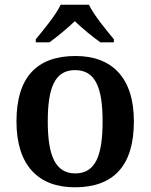

<svg xmlns="http://www.w3.org/2000/svg" viewBox="-20 -786 640 816"><path d="M132 -619V-606H190C221 -628 268 -667 298 -696C328 -667 375 -628 407 -606H464V-619C433 -657 379 -721 358 -766H238C217 -721 163 -657 132 -619ZM298 10C463 10 549 -82 549 -270C549 -457 455 -548 301 -548C136 -548 50 -457 50 -270C50 -82 144 10 298 10ZM300 -49C215 -49 183 -125 183 -270C183 -415 214 -488 299 -488C385 -488 416 -415 416 -270C416 -125 386 -49 300 -49Z"/></svg>

Font: Noto Serif Sinhala SemiBold
Style: Regular
Weight: 600
Designer: Jelle Bosma - Monotype Design Team
Foundry: Monotype Imaging Inc.
Version: Version 2.007